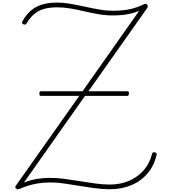

<svg xmlns="http://www.w3.org/2000/svg" viewBox="-20 -1430 1316 1468"><path d="M820 17Q768 17 707 9Q646 1 584 -9.5Q522 -20 463.5 -28Q405 -36 357 -35Q307 -34 268 -27.5Q229 -21 194.5 -10Q160 1 121 17Q116 18 111 17Q106 16 103 10Q97 6 96.5 0.5Q96 -5 101 -10L586 -697H292Q281 -697 281 -715Q281 -723 283.5 -727.5Q286 -732 292 -732H611L1044 -1347Q1004 -1330 954 -1321Q904 -1312 844 -1312Q788 -1312 733 -1321.5Q678 -1331 625 -1343.5Q572 -1356 519.5 -1365Q467 -1374 416 -1374Q359 -1374 316 -1361.5Q273 -1349 241.5 -1322.5Q210 -1296 185 -1254Q181 -1246 174.5 -1243Q168 -1240 157 -1245Q149 -1250 148.5 -1257Q148 -1264 153 -1270Q180 -1318 216 -1349Q252 -1380 301 -1395Q350 -1410 415 -1410Q467 -1410 521 -1400.5Q575 -1391 629 -1379Q683 -1367 737.5 -1357.5Q792 -1348 845 -1348Q918 -1348 972 -1359.5Q1026 -1371 1075 -1395Q1084 -1399 1090.5 -1401Q1097 -1403 1104 -1395Q1110 -1388 1110 -1381.5Q1110 -1375 1103 -1365L656 -732H955Q966 -732 966 -716Q966 -709 963 -703Q960 -697 955 -697H630L163 -34Q214 -54 262.5 -62Q311 -70 360 -70Q418 -70 476.5 -62Q535 -54 593.5 -44.5Q652 -35 708.5 -27Q765 -19 819 -19Q900 -19 966.5 -47.5Q1033 -76 1079 -128.5Q1125 -181 1143 -255Q1145 -261 1149 -264Q1153 -267 1163 -265Q1171 -264 1175 -260Q1179 -256 1178 -249Q1160 -167 1110.5 -107Q1061 -47 986.5 -15Q912 17 820 17Z"/></svg>

Font: Playwrite BE WAL Thin
Style: Regular
Weight: 250
Version: Version 1.002